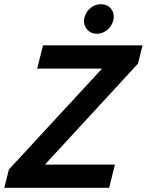

<svg xmlns="http://www.w3.org/2000/svg" viewBox="-48 -890 695 910"><path d="M-27.5 0 -5.8 -86.7 435.8 -565H128.3L155.8 -675H627.5L605.8 -588.3L165 -110H496.7L469.2 0ZM411.7 -730Q380 -730 362.5 -753.3Q345 -776.7 352.5 -807.5Q359.2 -834.2 381.2 -852.1Q403.3 -870 429.2 -870Q461.7 -870 479.2 -847.1Q496.7 -824.2 488.3 -791.7Q481.7 -765.8 459.6 -747.9Q437.5 -730 411.7 -730Z"/></svg>

Font: Funnel Sans SemiBold
Style: Italic
Weight: 600
Italic angle: -14.036°
Designer: NORD ID, Kristian Moeller
Foundry: Dicotype
Version: Version 1.000